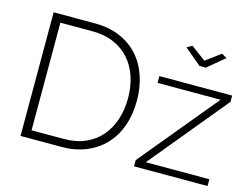

<svg xmlns="http://www.w3.org/2000/svg" viewBox="-98 -898 1400 1065"><g transform="rotate(15 601.5 -365.0)"><path d="M885 -730 970 -667 1055 -730 1085 -713 988 -632H951L855 -713ZM745 -36 1113 -481H751V-520H1169V-484L802 -39H1167V0H745ZM93 0V-710H329Q413 -710 476.5 -682Q540 -654 582 -606Q624 -558 645 -493.5Q666 -429 666 -356Q666 -275 642.5 -209.5Q619 -144 575 -97.5Q531 -51 468.5 -25.5Q406 0 329 0ZM615 -356Q615 -423 596 -479.5Q577 -536 540.5 -577Q504 -618 451 -641Q398 -664 329 -664H144V-46H329Q399 -46 452.5 -69.5Q506 -93 542 -135Q578 -177 596.5 -233.5Q615 -290 615 -356Z"/></g></svg>

Font: Oxford Sans
Style: Regular
Weight: 300
Designer: Matt McInerney, Pablo Impallari, Rodrigo Fuenzalida
Foundry: Matt McInerney, Pablo Impallari, Rodrigo Fuenzalida
Version: Version 3.000g; ttfautohint (v1.5) -l 8 -r 28 -G 28 -x 14 -D